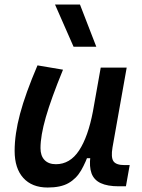

<svg xmlns="http://www.w3.org/2000/svg" viewBox="-20 -815 626 845"><path d="M303.7 -609.4 222.2 -794.9H332L403.8 -609.4ZM189.9 10.3Q120.6 10.3 82.5 -32Q44.4 -74.2 44.4 -150.9Q44.4 -224.6 68.1 -313.7Q91.8 -402.8 145 -527.3L257.3 -508.3Q205.1 -380.9 181.6 -299.1Q158.2 -217.3 158.2 -163.1Q158.2 -129.4 176 -110.8Q193.8 -92.3 226.1 -92.3Q288.1 -92.3 327.9 -152.6Q367.7 -212.9 389.2 -325.7L381.3 -118.7H349.1L374.5 -150.4Q357.9 -101.1 336.9 -64.9Q315.9 -28.8 281.7 -9.3Q247.6 10.3 189.9 10.3ZM502.4 4.9Q453.1 4.9 423.3 -9Q393.6 -22.9 382.8 -52.2Q372.1 -81.5 377.9 -127.4L373 -234.9L423.3 -517.6H537.6L475.1 -166Q467.8 -122.6 479.2 -105.5Q490.7 -88.4 528.8 -88.4H550.8L534.2 4.9Z"/></svg>

Font: Cascadia Mono Medium
Style: Italic
Weight: 500
Italic angle: -10°
Monospace: yes
Designer: Aaron Bell
Foundry: Saja Typeworks
Version: Version 2407.024